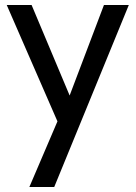

<svg xmlns="http://www.w3.org/2000/svg" viewBox="-20 -510 545 772"><path d="M498 -490 198 242H98L211 -22L7 -490H107L260 -126L398 -490Z"/></svg>

Font: Cabin
Style: Regular
Weight: 400
Designer: Pablo Impallari
Foundry: Pablo Impallari
Version: Version 1.007